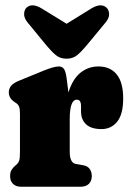

<svg xmlns="http://www.w3.org/2000/svg" viewBox="-20 -711 492 731"><path d="M234 -410.5 240.5 -359Q256.5 -410 286.2 -434Q316 -458 355 -458Q399.5 -458 424.2 -427.8Q449 -397.5 449 -336.5Q449 -276 426.2 -247.8Q403.5 -219.5 366.5 -219.5Q327.5 -219.5 308 -237.5Q288.5 -255.5 288.5 -287V-307.5Q288.5 -331.5 272.5 -331.5Q245.5 -331.5 245.5 -257V-133Q245.5 -90.5 269.5 -86.5L296 -82Q313.5 -79 321.5 -67.8Q329.5 -56.5 329.5 -40.5Q329.5 -22.5 318.5 -11.2Q307.5 0 286.5 0H60Q41 0 29.8 -10.8Q18.5 -21.5 18.5 -40.5Q18.5 -55 24 -64.2Q29.5 -73.5 40 -82L45 -86.5Q50.5 -91.5 53.2 -100Q56 -108.5 56 -133V-278.5Q56 -298 52.2 -306Q48.5 -314 40 -319.5L35.5 -322.5Q13.5 -337 13.5 -359Q13.5 -373.5 22.2 -384.2Q31 -395 52 -403.5L146 -442Q185.5 -458 204 -458Q216.5 -458 223.5 -448.5Q230.5 -439 234 -410.5ZM308 -536Q290 -514.5 273.8 -501Q257.5 -487.5 233.5 -487.5Q209 -487.5 192.8 -501Q176.5 -514.5 158.5 -536L85 -625.5Q71 -643 71.8 -658.2Q72.5 -673.5 80.5 -681.5Q102 -701.5 140 -678L233.5 -620.5L326.5 -678Q364.5 -701.5 386 -681.5Q394.5 -673.5 395.5 -658.2Q396.5 -643 382 -625.5Z"/></svg>

Font: Fraunces 144pt SuperSoft Black
Style: Regular
Weight: 900
Version: Version 1.000;[b76b70a41]